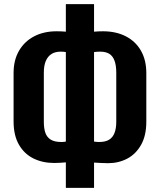

<svg xmlns="http://www.w3.org/2000/svg" viewBox="-20 -883 778 933"><path d="M300 30V-94Q287 -93 272.5 -92Q258 -91 244 -91Q187 -91 142.5 -113Q98 -135 72 -180Q46 -225 46 -293V-528Q46 -591 72.5 -636.5Q99 -682 146 -706.5Q193 -731 255 -731Q267 -731 279 -730.5Q291 -730 300 -729V-863H437V-729Q446 -730 457.5 -730.5Q469 -731 480 -731Q544 -731 591.5 -706.5Q639 -682 665 -636.5Q691 -591 691 -528V-292Q691 -224 665.5 -179Q640 -134 598 -112Q556 -90 505 -90Q488 -90 471.5 -91Q455 -92 437 -93V30ZM278 -193Q284 -193 290.5 -193.5Q297 -194 300 -195V-630Q295 -631 288 -631.5Q281 -632 275 -632Q248 -632 230 -620.5Q212 -609 202.5 -586.5Q193 -564 193 -530V-291Q193 -259 200.5 -237.5Q208 -216 226.5 -204.5Q245 -193 278 -193ZM462 -193Q492 -193 510 -204Q528 -215 536.5 -237Q545 -259 545 -291V-530Q545 -565 536.5 -588Q528 -611 511 -621.5Q494 -632 467 -632Q459 -632 451.5 -631.5Q444 -631 437 -630V-195Q443 -194 449.5 -193.5Q456 -193 462 -193Z"/></svg>

Font: Oswald SemiBold
Style: Regular
Weight: 600
Designer: Vernon Adams
Foundry: Vernon Adams
Version: Version 4.100; ttfautohint (v1.8.1.43-b0c9)